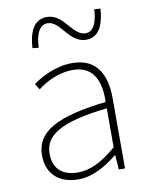

<svg xmlns="http://www.w3.org/2000/svg" viewBox="-88 -842 712 918"><g transform="rotate(-10 268.0 -382.5)"><path d="M218 13C288 13 354 -26 408 -70H411L416 0H446V-341C446 -448 408 -540 284 -540C198 -540 125 -496 92 -472L110 -443C144 -470 207 -507 282 -507C391 -507 413 -414 410 -329C173 -302 66 -247 66 -130C66 -30 136 13 218 13ZM221 -20C157 -20 103 -50 103 -131C103 -220 181 -273 410 -298V-109C341 -50 284 -20 221 -20ZM371 -638C441 -638 459 -711 463 -773L433 -775C431 -718 414 -669 373 -669C309 -669 286 -778 203 -778C132 -778 114 -707 110 -643L140 -640C142 -700 159 -748 201 -748C264 -748 287 -638 371 -638Z"/></g></svg>

Font: Noto Sans CJK HK Thin
Style: Regular
Weight: 100
Designer: Ryoko NISHIZUKA 西塚涼子 (kana, bopomofo & ideographs); Paul D. Hunt (Latin, Greek & Cyrillic); Sandoll Communications 산돌커뮤니
Foundry: Adobe
Version: Version 2.004;hotconv 1.0.118;makeotfexe 2.5.65603